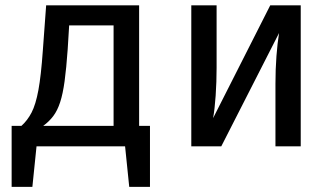

<svg xmlns="http://www.w3.org/2000/svg" viewBox="-20 -561 1271 736"><path d="M24.6 -78.5H62.1Q85.1 -99 101 -129.5Q116.9 -160 127.2 -215.6Q137.4 -271.3 144.1 -366.2L156.9 -540.5H513.3V-78.5H554.9V155.4H475.4L459.5 0H120L104.1 155.4H24.6ZM415.4 -463.6H245.1L239.5 -372.3Q234.4 -299.5 227.7 -250.3Q221 -201 210.5 -169Q200 -136.9 184.1 -115.9Q168.2 -94.9 145.6 -78.5H415.4Z M1132.8 -540.5V0H1035.9V-240Q1035.9 -295.4 1039.7 -345.9Q1043.6 -396.4 1049.7 -434.4L828.2 0H713.3V-540.5H810.3V-301Q810.3 -247.2 806.7 -194.6Q803.1 -142.1 796.9 -108.2L1015.9 -540.5Z"/></svg>

Font: Fira Code Retina
Style: Regular
Weight: 450
Monospace: yes
Designer: Carrois Corporate, Edenspiekermann AG, Nikita Prokopov
Foundry: Carrois Corporate, Edenspiekermann AG, Nikita Prokopov
Version: Version 6.002